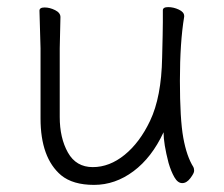

<svg xmlns="http://www.w3.org/2000/svg" viewBox="-20 -504 630 540"><path d="M152 -11Q94 -60 94 -171V-368L91 -474Q91 -483 105.5 -483Q120 -483 135 -475.5Q150 -468 150 -456L148 -368V-175Q148 -116 171 -75Q194 -34 241 -34Q288 -34 330.5 -68.5Q373 -103 402 -164Q434 -231 436 -342Q438 -418 438 -442V-475Q438 -484 453 -484Q468 -484 483 -477Q498 -470 498 -459V-457Q486 -385 486 -277Q486 -169 495.5 -116.5Q505 -64 524 -34Q526 -30 526 -23.5Q526 -17 515.5 -3Q505 11 492.5 11Q480 11 470.5 -5.5Q461 -22 454 -46Q440 -100 440 -132Q407 -61 355.5 -22.5Q304 16 244.5 16Q185 16 152 -11Z"/></svg>

Font: LXGW WenKai TC Light
Style: Regular
Weight: 300
Designer: LXGW / Fontworks Inc.
Foundry: LXGW / Fontworks Inc.
Version: Version 1.330